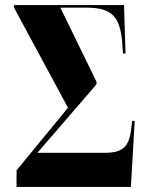

<svg xmlns="http://www.w3.org/2000/svg" viewBox="-20 -734 577 754"><path d="M45 0H494L509 -259H499L495 -226C487 -157 461 -134 392 -134H127L359 -403V-413L217 -704H318C418 -704 451 -671 460 -567L463 -524H473L467 -714H35V-704L247 -311L45 -65Z"/></svg>

Font: Noto Serif Display ExtraCondensed ExtraBold
Style: Regular
Weight: 800
Width: 2
Designer: Monotype Design Team
Foundry: Monotype Imaging Inc.
Version: Version 2.009